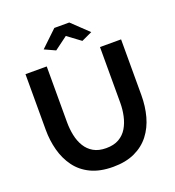

<svg xmlns="http://www.w3.org/2000/svg" viewBox="-160 -1041 1071 1172"><g transform="rotate(-20 375.0 -455.0)"><path d="M375 5Q290 5 230.5 -23.5Q171 -52 134.5 -102Q98 -152 81 -215.5Q64 -279 64 -348V-710H202V-348Q202 -304 210.5 -262.5Q219 -221 239 -188Q259 -155 292 -136Q325 -117 374 -117Q424 -117 457.5 -136.5Q491 -156 510.5 -189Q530 -222 539 -263.5Q548 -305 548 -348V-710H685V-348Q685 -275 667.5 -211Q650 -147 612.5 -98.5Q575 -50 516 -22.5Q457 5 375 5ZM220 -814 326 -915H423L529 -814L460 -782L375 -845L290 -782Z"/></g></svg>

Font: Raleway Thin
Style: Bold
Weight: 700
Version: Version 4.026